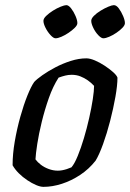

<svg xmlns="http://www.w3.org/2000/svg" viewBox="-20 -727 506 747"><path d="M149 0Q137 0 120.5 -7Q104 -14 86 -26Q68 -38 53 -53Q38 -68 29 -84Q29 -128 37.5 -177Q46 -226 59 -272.5Q72 -319 86.5 -355Q101 -391 113 -408Q123 -419 145 -434.5Q167 -450 195.5 -465Q224 -480 255.5 -490Q287 -500 316 -500Q330 -500 349 -492Q368 -484 387 -471.5Q406 -459 420 -446.5Q434 -434 437 -425Q437 -395 429 -350Q421 -305 408.5 -256.5Q396 -208 381 -166.5Q366 -125 352 -102Q326 -69 292 -46.5Q258 -24 221 -12Q184 0 149 0ZM205 -63Q213 -63 221.5 -64.5Q230 -66 239.5 -69Q249 -72 258 -76Q270 -90 282.5 -120.5Q295 -151 306.5 -189.5Q318 -228 327 -268Q336 -308 341 -341Q346 -374 346 -393Q335 -405 321.5 -414.5Q308 -424 292.5 -430Q277 -436 259 -436Q246 -436 234 -433Q222 -430 208 -425Q186 -391 170 -345.5Q154 -300 142.5 -253Q131 -206 125 -167Q119 -128 118 -107Q126 -96 139 -86Q152 -76 169.5 -69.5Q187 -63 205 -63ZM196 -578Q188 -578 176.5 -590.5Q165 -603 157 -619Q149 -635 149 -646Q149 -655 160 -665.5Q171 -676 186 -685.5Q201 -695 216 -701Q231 -707 238 -707Q247 -707 257 -694Q267 -681 274 -664.5Q281 -648 281 -637Q281 -629 271 -619Q261 -609 247 -599.5Q233 -590 219 -584Q205 -578 196 -578ZM382 -578Q374 -578 362.5 -590Q351 -602 343 -618.5Q335 -635 335 -646Q335 -655 345.5 -665.5Q356 -676 371.5 -685.5Q387 -695 401.5 -701Q416 -707 423 -707Q433 -707 442.5 -694Q452 -681 459 -664.5Q466 -648 466 -637Q466 -629 456.5 -619Q447 -609 433 -599.5Q419 -590 405 -584Q391 -578 382 -578Z"/></svg>

Font: Texturina Medium
Style: Italic
Weight: 500
Italic angle: -11°
Designer: Guillermo Torres Carreño
Foundry: Omnibus-Type
Version: Version 1.002